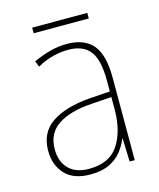

<svg xmlns="http://www.w3.org/2000/svg" viewBox="-101 -712 659 794"><g transform="rotate(-15 229.0 -314.5)"><path d="M232 -537Q307 -537 343.5 -494Q380 -451 380 -353V0H358L355 -99H353Q342 -71 322 -46Q302 -21 269.5 -5.5Q237 10 189 10Q116 10 80 -29.5Q44 -69 44 -129Q44 -208 103 -247.5Q162 -287 266 -295L354 -301V-347Q354 -437 324.5 -474.5Q295 -512 232 -512Q200 -512 167.5 -504Q135 -496 98 -476L88 -501Q122 -517 158.5 -527Q195 -537 232 -537ZM267 -271Q175 -265 123.5 -231Q72 -197 72 -129Q72 -75 102.5 -44.5Q133 -14 189 -14Q276 -14 314.5 -71.5Q353 -129 354 -220V-277ZM348 -639V-615H112V-639Z"/></g></svg>

Font: Noto Sans Myanmar SemiCondensed Thin
Style: Regular
Weight: 100
Width: 4
Designer: Monotype Design Team
Foundry: Monotype Imaging Inc.
Version: Version 2.107; ttfautohint (v1.8.4.7-5d5b)